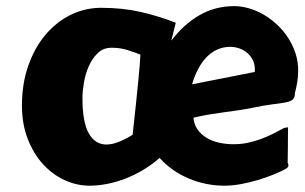

<svg xmlns="http://www.w3.org/2000/svg" viewBox="-20 -565 976 615"><path d="M528.8 -434.6Q566.9 -485.8 617.7 -515.6Q668.5 -545.4 730.5 -545.4Q753.4 -545.4 777.6 -538.3Q801.8 -531.2 824.5 -518.1Q847.2 -504.9 867.4 -486.1Q887.7 -467.3 902.6 -444.3Q917.5 -421.4 926.3 -394.8Q935.1 -368.2 935.1 -338.9Q935.1 -321.8 932.4 -303.7Q929.7 -285.6 924.8 -267.6Q924.8 -252.9 918 -246.6Q911.1 -240.2 895.3 -237.1Q879.4 -233.9 854 -231Q828.6 -228 791.5 -220.2Q768.1 -215.3 743.9 -211.9Q719.7 -208.5 695.6 -205.1Q671.4 -201.7 647.2 -197.8Q623 -193.8 599.6 -188Q601.6 -166 613 -149.9Q624.5 -133.8 642.1 -123.3Q659.7 -112.8 682.1 -107.9Q704.6 -103 728.5 -103Q752 -103 773.7 -107.7Q795.4 -112.3 815.4 -119.6Q835.4 -127 854 -136.2Q872.6 -145.5 889.2 -154.8Q893.6 -155.8 896.7 -156.5Q899.9 -157.2 902.8 -157.2Q902.8 -157.2 902.6 -149.2Q902.3 -141.1 902.3 -126.2Q902.3 -111.3 902.1 -90.3Q901.9 -69.3 901.4 -43.9Q903.8 -39.1 903.8 -35.2Q903.8 -31.2 901.4 -28.8Q898.9 -26.4 896 -24.4Q879.9 -15.6 856.7 -6.1Q833.5 3.4 806.6 11.5Q779.8 19.5 751.7 24.7Q723.6 29.8 698.2 29.8Q668.9 29.8 640.1 23.9Q611.3 18.1 584.7 6.8Q558.1 -4.4 534.4 -21Q510.7 -37.6 491.2 -59.1Q464.8 -36.1 436.5 -19.5Q408.2 -2.9 379.2 8.1Q350.1 19 321.5 24.4Q293 29.8 266.6 29.8Q225.6 29.8 186.5 11.7Q147.5 -6.3 117.2 -39.8Q86.9 -73.2 68.6 -120.6Q50.3 -168 50.3 -227.1Q50.3 -296.9 70.6 -354.5Q90.8 -412.1 125.5 -453.4Q160.2 -494.6 206.3 -517.3Q252.4 -540 304.2 -540Q373 -540 431.2 -526.6Q489.3 -513.2 543 -492.2ZM404.8 -133.3Q411.6 -193.8 416 -236.8Q420.4 -279.8 423.3 -309.3Q426.3 -338.9 427.7 -357.9Q429.2 -377 429.7 -390.1Q412.6 -397 388.9 -404.5Q365.2 -412.1 337.4 -412.1Q311 -412.1 293.2 -395Q275.4 -377.9 264.4 -353Q253.4 -328.1 248.8 -300.3Q244.1 -272.5 244.1 -251Q244.1 -173.8 264.4 -137.9Q284.7 -102.1 320.8 -102.1Q338.9 -102.1 360.1 -110.4Q381.3 -118.7 404.8 -133.3ZM718.3 -415Q695.3 -415 676.3 -406.5Q657.2 -397.9 641.8 -382.1Q626.5 -366.2 614.7 -344Q603 -321.8 595.2 -294.9L795.9 -334.5Q795.9 -336.4 796.1 -338.4Q796.4 -340.3 796.4 -342.3Q796.4 -360.4 789.1 -374Q781.7 -387.7 770.5 -396.7Q759.3 -405.8 745.4 -410.4Q731.4 -415 718.3 -415Z"/></svg>

Font: Carter One
Style: Regular
Weight: 400
Designer: vernon adams
Foundry: vernon adams
Version: Version 1.000